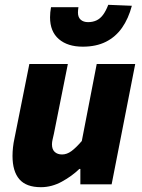

<svg xmlns="http://www.w3.org/2000/svg" viewBox="-20 -766 592 798"><path d="M150 12Q89 12 60.5 -21Q32 -54 32 -118Q32 -135 34 -153.5Q36 -172 40 -190L102 -500H262L204 -210Q201 -197 198.5 -186Q196 -175 196 -166Q196 -145 207.5 -134.5Q219 -124 238 -124Q258 -124 277 -138Q296 -152 320 -180L382 -500H542L444 0H314V-64H310Q279 -34 237 -11Q195 12 150 12ZM324 -572Q261 -572 224.5 -603.5Q188 -635 188 -694Q188 -704 189 -714.5Q190 -725 192 -736H306Q305 -729 304.5 -724Q304 -719 304 -714Q304 -694 315.5 -684Q327 -674 346 -674Q365 -674 380.5 -681Q396 -688 408 -704Q420 -720 430 -746L528 -742Q514 -689 487.5 -651Q461 -613 420.5 -592.5Q380 -572 324 -572Z"/></svg>

Font: Source Sans 3 Black
Style: Italic
Weight: 900
Italic angle: -11°
Designer: Paul D. Hunt
Foundry: Adobe
Version: Version 3.052;hotconv 1.1.0;makeotfexe 2.6.0